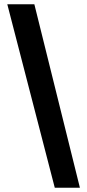

<svg xmlns="http://www.w3.org/2000/svg" viewBox="-20 -759 406 894"><path d="M352 115H235L14 -739H140Z"/></svg>

Font: Cantarell
Style: Bold
Weight: 700
Designer: Dave Crossland, Nikolaus Waxweiler, Florian Fecher, Jacques Le Bailly, Eben Sorkin, Alexei Vanyashin, Alexios Zavras, Em
Version: Version 0.303